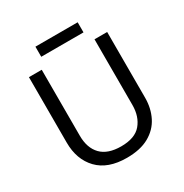

<svg xmlns="http://www.w3.org/2000/svg" viewBox="-195 -1007 1120 1169"><g transform="rotate(-30 365.5 -422.5)"><path d="M640 -252Q640 -178 610 -118.5Q580 -59 518.5 -24.5Q457 10 362 10Q229 10 159.5 -62.5Q90 -135 90 -254V-714H180V-251Q180 -164 226.5 -116Q273 -68 367 -68Q464 -68 507.5 -119.5Q551 -171 551 -252V-714H640ZM514 -855V-784H217V-855Z"/></g></svg>

Font: Noto Sans Deseret
Style: Regular
Weight: 400
Designer: Monotype Design Team
Foundry: Monotype Imaging Inc.
Version: Version 2.001; ttfautohint (v1.8.4.7-5d5b)